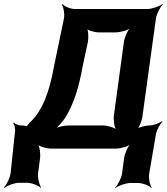

<svg xmlns="http://www.w3.org/2000/svg" viewBox="-52 -757 850 978"><path d="M708 127 743 -77C747 -96 764 -127 776 -137L773 -140C761 -130 728 -118 709 -118C689 -118 654 -109 643 -99L645 -96C656 -106 670 -140 673 -160L742 -661C745 -685 764 -722 778 -735L776 -737C761 -725 722 -711 698 -711H330C308 -711 276 -724 267 -736L263 -733C272 -721 278 -686 274 -664L223 -419C201 -295 167 -195 99 -132C96 -129 83 -114 84 -110L87 -112C86 -115 69 -118 64 -118H55C42 -118 23 -126 18 -133L15 -130C21 -123 26 -104 25 -91L2 125C-1 148 -18 185 -32 197L-29 200C-15 188 22 174 45 174H85C109 174 145 188 156 200L158 198C148 185 139 148 142 124L152 50C155 26 150 -14 139 -26L136 -24C146 -11 185 0 209 0H537C561 0 602 -11 616 -24L615 -26C600 -14 583 26 580 50L570 125C567 149 548 186 534 199L535 201C550 189 589 175 613 175H651C673 175 708 188 718 200L721 198C711 186 704 149 708 127ZM369 -419 396 -545C400 -567 398 -605 389 -617L385 -614C394 -602 430 -592 452 -592H536C560 -592 601 -603 615 -616L614 -618C599 -606 582 -566 579 -542L528 -168C525 -144 531 -104 542 -92L544 -94C534 -107 495 -118 471 -118H298C272 -118 238 -109 221 -99L223 -95C240 -106 268 -138 282 -160C325 -230 351 -317 369 -419Z"/></svg>

Font: Asimov
Style: EdgeIt
Weight: 500
Designer: Google
Version: Version 2.000980: 2014